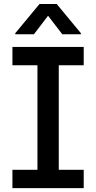

<svg xmlns="http://www.w3.org/2000/svg" viewBox="-20 -969 495 989"><path d="M411.2 0H44V-94.5H172.9V-632.8H44V-727.3H411.2V-632.8H282.7V-94.5H411.2ZM396.7 -792.6H300.8L227.6 -887.8L154.8 -792.6H58.6V-797.9L183.6 -948.5H272L396.7 -797.9Z"/></svg>

Font: Linik Sans Medium
Style: Regular
Weight: 500
Designer: Rasmus Andersson (font), Cristiano Sobral (main changes)
Foundry: rsms
Version: Version 3.018;June 1, 2022;FontCreator 14.0.0.2814 64-bit; t